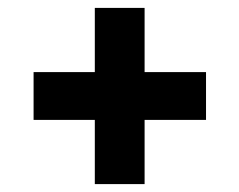

<svg xmlns="http://www.w3.org/2000/svg" viewBox="-20 -623 606 486"><path d="M220 -157V-319.5H65V-440.5H220V-603H346V-440.5H501.5V-319.5H346V-157Z"/></svg>

Font: Encode Sans Semi Expanded
Style: Bold
Weight: 700
Width: 6
Designer: Multiple Designers
Foundry: Impallari Type
Version: Version 3.000; ttfautohint (v1.8.3) -l 8 -r 50 -G 200 -x 14 